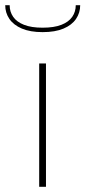

<svg xmlns="http://www.w3.org/2000/svg" viewBox="-75 -715 327 735"><path d="M75 0V-472H101V0ZM232 -695Q232 -666 216 -642.5Q200 -619 168 -605.5Q136 -592 88 -592Q41 -592 9 -605.5Q-23 -619 -39 -642.5Q-55 -666 -55 -695H-38Q-38 -670 -24.5 -650.5Q-11 -631 17 -620Q45 -609 88 -609Q132 -609 160 -620Q188 -631 201.5 -650.5Q215 -670 215 -695Z"/></svg>

Font: Panamera Thin
Style: Regular
Weight: 100
Designer: Bastien Sozeau
Foundry: NBR — Bastien Sozeau
Version: Version 3.003;gftools[0.9.33]